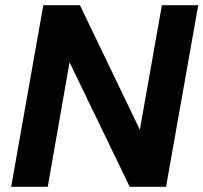

<svg xmlns="http://www.w3.org/2000/svg" viewBox="-20 -720 784 740"><path d="M23 0 147 -700H288L519 -220L604 -700H744L620 0H480L248 -480L164 0Z"/></svg>

Font: DM Sans 20pt ExtraBold
Style: Italic
Weight: 800
Italic angle: -10°
Version: Version 4.004;gftools[0.9.30]